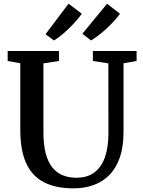

<svg xmlns="http://www.w3.org/2000/svg" viewBox="-20 -1022 780 1050"><path d="M382.5 8Q283.5 8 219 -26Q154.5 -60 122.8 -130.5Q91 -201 91 -310.5V-676L22 -688.5V-743H302.5V-688.5L217.5 -675.5V-299Q217.5 -231.5 229.8 -184.2Q242 -137 265.5 -107.2Q289 -77.5 322.5 -63.8Q356 -50 398 -50Q457.5 -50 496.2 -79Q535 -108 554 -162.8Q573 -217.5 573 -294L572.5 -675.5L488 -688.5V-743H727V-688.5L655.5 -676V-300.5Q655.5 -219 635.2 -160.5Q615 -102 578 -64.8Q541 -27.5 491.2 -9.8Q441.5 8 382.5 8ZM477.5 -801 430.5 -837.5 565.5 -1001.5 636 -947Q623 -928 603.5 -906.8Q584 -885.5 561.8 -865Q539.5 -844.5 517.8 -827.8Q496 -811 478.5 -801ZM274.5 -801 229 -835 355 -1002 427.5 -946.5Q409.5 -921.5 382.8 -892.8Q356 -864 327.5 -839.2Q299 -814.5 275.5 -801Z"/></svg>

Font: Merriweather 20pt SemiBold
Style: Regular
Weight: 600
Version: Version 2.100